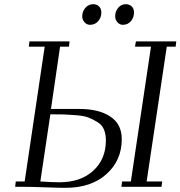

<svg xmlns="http://www.w3.org/2000/svg" viewBox="-20 -902 871 927"><path d="M53.2 0 56.2 -25.9H99.1L195.8 -676.8H119.1L122.1 -702.1H315.9L313 -676.8H270L226.1 -376H363.8Q456.5 -376 512.2 -339.6Q567.9 -303.2 567.9 -230Q567.9 -127.9 494.1 -61.5Q420.4 4.9 295.9 4.9Q266.6 4.9 197.8 2.4Q128.9 0 95.2 0ZM174.8 -25.9Q231 -22 267.1 -22Q369.6 -22 430.4 -77.9Q491.2 -133.8 491.2 -224.1Q491.2 -254.9 481.7 -277.1Q472.2 -299.3 450.2 -312.7Q428.2 -326.2 408.2 -334.2Q388.2 -342.3 350.6 -345.5Q313 -348.6 290.3 -349.4Q267.6 -350.1 223.1 -350.1ZM377 -823.2Q377 -846.7 392.3 -864.3Q407.7 -881.8 430.2 -881.8Q446.3 -881.8 457.8 -871.3Q469.2 -860.8 469.2 -841.8Q469.2 -816.9 453.9 -799.6Q438.5 -782.2 415 -782.2Q398.9 -782.2 387.9 -794.9Q377 -807.6 377 -823.2ZM536.1 -823.2Q536.1 -847.2 550.8 -864.5Q565.4 -881.8 587.9 -881.8Q604 -881.8 615.5 -871.3Q627 -860.8 627 -841.8Q627 -816.9 611.8 -799.6Q596.7 -782.2 573.2 -782.2Q557.6 -782.2 546.9 -794.9Q536.1 -807.6 536.1 -823.2ZM565.9 0 569.8 -25.9H611.8L709 -676.8H631.8L636.2 -702.1H831.1L828.1 -676.8H785.2L688 -25.9H763.2L759.8 0Z"/></svg>

Font: Dehuti Alt
Style: Italic
Weight: 400
Version: Version 1.2